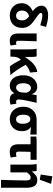

<svg xmlns="http://www.w3.org/2000/svg" viewBox="1290 -2122 1010 3629"><g transform="rotate(90 1794.5 -308.0)"><path d="M273 12Q225 12 183 -3.5Q141 -19 109.5 -48.5Q78 -78 59.5 -120Q41 -162 41 -216Q41 -255 53 -287Q65 -319 86 -344.5Q107 -370 134.5 -389.5Q162 -409 192 -422Q171 -437 152.5 -455Q134 -473 119.5 -493.5Q105 -514 96.5 -538Q88 -562 88 -591Q88 -615 99 -637.5Q110 -660 132.5 -676.5Q155 -693 189 -703Q223 -713 270 -713Q324 -713 381 -701.5Q438 -690 490 -673L457 -564Q404 -582 356 -593Q308 -604 270 -604Q246 -604 235 -596.5Q224 -589 224 -577Q224 -564 235.5 -550.5Q247 -537 266.5 -522Q286 -507 311 -490Q336 -473 364 -453Q397 -429 424 -405Q451 -381 469.5 -354Q488 -327 498 -295Q508 -263 508 -223Q508 -170 492 -127Q476 -84 445.5 -53Q415 -22 371.5 -5Q328 12 273 12ZM276 -107Q316 -107 341 -134.5Q366 -162 366 -224Q366 -267 344 -298Q322 -329 289 -355Q238 -341 209 -308Q180 -275 180 -218Q180 -164 208.5 -135.5Q237 -107 276 -107Z M754 12Q713 12 685.5 0Q658 -12 642 -33.5Q626 -55 619.5 -86Q613 -117 613 -155V-496H761Q760 -452 758 -404.5Q756 -357 754.5 -310.5Q753 -264 752 -222Q751 -180 751 -149Q751 -125 761.5 -116Q772 -107 792 -107Q798 -107 807 -108.5Q816 -110 824 -113L841 -4Q825 3 805.5 7.5Q786 12 754 12Z M1235 11Q1177 -62 1109 -198Q1107 -195 1102 -190Q1075 -161 1063.5 -123.5Q1052 -86 1052 -29V0H914V-344Q914 -373 912 -415Q910 -457 902 -496H1048Q1053 -472 1055 -440.5Q1057 -409 1057 -374V-281H1061Q1089 -324 1119.5 -362.5Q1150 -401 1184.5 -431.5Q1219 -462 1257.5 -482Q1296 -502 1340 -508L1352 -371Q1314 -362 1280 -343.5Q1246 -325 1205 -290Q1223 -254 1247 -214Q1271 -174 1296.5 -136Q1322 -98 1349 -62.5Q1376 -27 1400 0Z M1602 12Q1557 12 1520.5 -5.5Q1484 -23 1457.5 -56Q1431 -89 1417 -137Q1403 -185 1403 -246Q1403 -307 1421 -356Q1439 -405 1469.5 -438.5Q1500 -472 1539.5 -490Q1579 -508 1622 -508Q1664 -508 1699.5 -485.5Q1735 -463 1759 -409H1763L1779 -496H1924Q1914 -453 1903 -404.5Q1892 -356 1882.5 -309.5Q1873 -263 1866.5 -221.5Q1860 -180 1860 -152Q1860 -127 1873.5 -117Q1887 -107 1908 -107Q1923 -107 1940 -113L1958 -5Q1944 2 1922.5 7Q1901 12 1871 12Q1818 12 1787.5 -6.5Q1757 -25 1743 -70H1740Q1690 12 1602 12ZM1637 -108Q1653 -108 1669 -116.5Q1685 -125 1697.5 -139.5Q1710 -154 1718 -173.5Q1726 -193 1727 -215L1734 -301Q1703 -388 1645 -388Q1628 -388 1611.5 -380Q1595 -372 1582.5 -354.5Q1570 -337 1562 -310.5Q1554 -284 1554 -247Q1554 -175 1576.5 -141.5Q1599 -108 1637 -108Z M2233 12Q2185 12 2142 -4.5Q2099 -21 2067 -53.5Q2035 -86 2016.5 -133Q1998 -180 1998 -242Q1998 -306 2018.5 -354Q2039 -402 2072.5 -433.5Q2106 -465 2149.5 -480.5Q2193 -496 2240 -496H2523V-375Q2503 -377 2485.5 -379Q2468 -381 2451.5 -382.5Q2435 -384 2418.5 -385Q2402 -386 2383 -386V-382Q2420 -361 2440 -318.5Q2460 -276 2460 -219Q2460 -165 2443 -122.5Q2426 -80 2396 -50Q2366 -20 2324.5 -4Q2283 12 2233 12ZM2235 -107Q2275 -107 2297.5 -140Q2320 -173 2320 -234Q2320 -263 2314.5 -289Q2309 -315 2298 -334.5Q2287 -354 2271.5 -365.5Q2256 -377 2235 -377Q2195 -377 2172 -345.5Q2149 -314 2149 -242Q2149 -177 2172 -142Q2195 -107 2235 -107Z M2846 12Q2807 12 2780.5 0Q2754 -12 2737.5 -34.5Q2721 -57 2714 -88Q2707 -119 2707 -158V-381H2561V-490L2635 -496H3001V-381H2851Q2848 -316 2847 -256.5Q2846 -197 2846 -152Q2846 -126 2856.5 -116.5Q2867 -107 2884 -107Q2898 -107 2910.5 -108.5Q2923 -110 2940 -115L2959 -5Q2935 2 2906.5 7Q2878 12 2846 12Z M3380 177Q3382 119 3384 54.5Q3386 -10 3387.5 -72Q3389 -134 3390 -190Q3391 -246 3391 -289Q3391 -343 3378 -363Q3365 -383 3332 -383Q3306 -383 3284.5 -365Q3263 -347 3239 -311V0H3092V-344Q3092 -373 3090 -414Q3088 -455 3081 -496H3212L3222 -410H3226Q3258 -452 3295 -480Q3332 -508 3384 -508Q3463 -508 3496 -454.5Q3529 -401 3529 -308V177ZM3279 -573 3313 -793 3456 -769 3377 -555Z"/></g></svg>

Font: Font
Style: ¶
Weight: 700
Designer: Paul D. Hunt
Foundry: Adobe Systems Incorporated
Version: Version 3.000